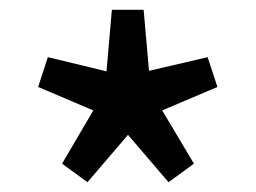

<svg xmlns="http://www.w3.org/2000/svg" viewBox="-20 -821 524 393"><path d="M159 -448 242 -545 325 -448 377 -486 312 -595 425 -643 405 -704 285 -676 274 -801H209L198 -675L78 -704L58 -643L171 -595L107 -486Z"/></svg>

Font: Noto Sans Japanese Medium
Style: Regular
Weight: 500
Designer: Ryoko NISHIZUKA (kana & ideographs); Paul D. Hunt (Latin, Greek & Cyrillic); Wenlong ZHANG (bopomofo); Sandoll Communica
Foundry: Adobe Systems Incorporated
Version: Version 1.000;PS 1;hotconv 1.0.78;makeotf.lib2.5.61930